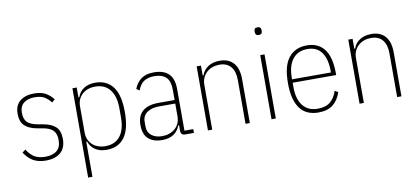

<svg xmlns="http://www.w3.org/2000/svg" viewBox="-80 -1012 3273 1499"><g transform="rotate(-10 1556.5 -263.0)"><path d="M211 12Q154 12 113.5 -10Q73 -32 41 -81L67 -100Q96 -55 129.5 -36.5Q163 -18 211 -18Q271 -18 303.5 -45Q336 -72 336 -128Q336 -179 311.5 -204.5Q287 -230 231 -240L191 -247Q125 -258 90.5 -289.5Q56 -321 56 -386Q56 -454 98.5 -487Q141 -520 208 -520Q267 -520 302 -499.5Q337 -479 361 -447L337 -426Q317 -453 288.5 -471.5Q260 -490 209 -490Q154 -490 122 -464.5Q90 -439 90 -388Q90 -337 115 -312.5Q140 -288 196 -278L236 -271Q304 -259 337 -227.5Q370 -196 370 -131Q370 -60 328 -24Q286 12 211 12Z M512 -508H546V-430H553Q567 -472 603.5 -496Q640 -520 694 -520Q785 -520 834 -455Q883 -390 883 -254Q883 -118 834 -53Q785 12 693 12Q639 12 603 -12Q567 -36 553 -78H546V200H512ZM688 -18Q765 -18 805.5 -70Q846 -122 846 -216V-292Q846 -385 805.5 -437.5Q765 -490 688 -490Q658 -490 632 -481Q606 -472 587 -455Q568 -438 557 -414Q546 -390 546 -359V-150Q546 -119 557 -94.5Q568 -70 587 -53Q606 -36 632 -27Q658 -18 688 -18Z M1317 0Q1282 0 1282 -35V-79H1275Q1261 -37 1225 -12.5Q1189 12 1134 12Q1063 12 1024 -23.5Q985 -59 985 -133Q985 -206 1028.5 -242.5Q1072 -279 1152 -279H1282V-357Q1282 -429 1250.5 -459.5Q1219 -490 1157 -490Q1108 -490 1076 -469.5Q1044 -449 1026 -400L1002 -416Q1021 -465 1058.5 -492.5Q1096 -520 1158 -520Q1237 -520 1276.5 -481Q1316 -442 1316 -361V-30H1386V0ZM1138 -18Q1168 -18 1194 -27Q1220 -36 1239.5 -52.5Q1259 -69 1270.5 -93.5Q1282 -118 1282 -150V-251H1152Q1094 -251 1058 -225.5Q1022 -200 1022 -153V-116Q1022 -69 1054.5 -43.5Q1087 -18 1138 -18Z M1497 0V-508H1531V-430H1538Q1551 -471 1588.5 -495.5Q1626 -520 1681 -520Q1752 -520 1790.5 -476Q1829 -432 1829 -348V0H1795V-347Q1795 -415 1764 -452.5Q1733 -490 1673 -490Q1644 -490 1618.5 -481Q1593 -472 1573.5 -454.5Q1554 -437 1542.5 -412.5Q1531 -388 1531 -357V0Z M2018 -665Q2003 -665 1996.5 -672Q1990 -679 1990 -690V-701Q1990 -712 1996 -719Q2002 -726 2017 -726Q2032 -726 2038.5 -719Q2045 -712 2045 -701V-690Q2045 -679 2039 -672Q2033 -665 2018 -665ZM2001 -508H2035V0H2001Z M2371 12Q2326 12 2289.5 -3.5Q2253 -19 2228 -51.5Q2203 -84 2189.5 -134Q2176 -184 2176 -254Q2176 -393 2228 -456.5Q2280 -520 2371 -520Q2462 -520 2510 -457Q2558 -394 2558 -264V-252H2213V-216Q2213 -122 2254 -70Q2295 -18 2371 -18Q2434 -18 2470 -47Q2506 -76 2525 -133L2551 -118Q2530 -55 2487 -21.5Q2444 12 2371 12ZM2371 -491Q2295 -491 2254 -438.5Q2213 -386 2213 -292V-279H2521V-292Q2521 -386 2483.5 -438.5Q2446 -491 2371 -491Z M2699 0V-508H2733V-430H2740Q2753 -471 2790.5 -495.5Q2828 -520 2883 -520Q2954 -520 2992.5 -476Q3031 -432 3031 -348V0H2997V-347Q2997 -415 2966 -452.5Q2935 -490 2875 -490Q2846 -490 2820.5 -481Q2795 -472 2775.5 -454.5Q2756 -437 2744.5 -412.5Q2733 -388 2733 -357V0Z"/></g></svg>

Font: IBM Plex Sans Condensed ExtraLight
Style: Regular
Weight: 200
Width: 3
Designer: Mike Abbink, Paul van der Laan, Pieter van Rosmalen
Foundry: Bold Monday
Version: Version 1.3